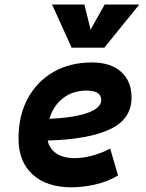

<svg xmlns="http://www.w3.org/2000/svg" viewBox="-20 -796 626 826"><path d="M301.8 -115.7Q336.9 -115.7 377 -126.5Q417 -137.2 454.1 -156.7L487.8 -41Q441.4 -13.7 388.7 -2Q335.9 9.8 287.6 9.8Q180.2 9.8 119.9 -45.7Q59.6 -101.1 59.6 -199.7Q59.6 -298.3 99.1 -371.8Q138.7 -445.3 209.7 -486.3Q280.8 -527.3 375.5 -527.3Q455.6 -527.3 500.7 -487.3Q545.9 -447.3 545.9 -376Q545.9 -284.2 453.9 -240.2Q361.8 -196.3 185.1 -191.4Q192.9 -155.3 223.1 -135.5Q253.4 -115.7 301.8 -115.7ZM192.4 -284.7Q298.3 -289.6 356.9 -310.5Q415.5 -331.5 415.5 -365.7Q415.5 -406.2 352.1 -406.2Q293 -406.2 251 -373.5Q209 -340.8 192.4 -284.7ZM288.1 -590.8 204.1 -776.4H343.3L369.6 -668.5L430.2 -776.4H579.1L428.7 -590.8Z"/></svg>

Font: CaskaydiaCove NF
Style: Bold Italic
Weight: 700
Italic angle: -10°
Designer: Aaron Bell
Foundry: Saja Typeworks
Version: Version 2111.001; VTT 6.35;Nerd Fonts 3.2.1